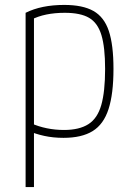

<svg xmlns="http://www.w3.org/2000/svg" viewBox="-20 -550 540 780"><path d="M84 -498Q148 -530 241 -530Q316 -530 359.5 -505.5Q403 -481 422 -424.5Q441 -368 441 -270Q441 -169 421 -107Q401 -45 356.5 -17.5Q312 10 238 10Q196 10 159.5 2Q123 -6 94 -19L107 -49Q136 -36 170 -29Q204 -22 240 -22Q302 -22 339 -45.5Q376 -69 391.5 -123.5Q407 -178 407 -270Q407 -358 392 -407.5Q377 -457 342 -477.5Q307 -498 243 -498Q203 -498 168.5 -491Q134 -484 105 -469L118 -494V210H84Z"/></svg>

Font: M PLUS 1 Code ExtraLight
Style: Regular
Weight: 250
Designer: Coji Morishita
Foundry: UNDERFOREST DESIGN
Version: Version 1.002